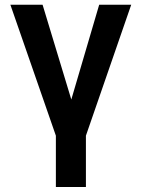

<svg xmlns="http://www.w3.org/2000/svg" viewBox="-20 -565 583 790"><path d="M22.7 -545.5H155.2L273.4 -155.5L388.1 -545.5H519.9L333.5 -6.7V204.5H209.9V-6.7Z"/></svg>

Font: InterMG SemiBold
Style: Regular
Weight: 600
Designer: Rasmus Andersson
Foundry: rsms
Version: Version 3.019;December 26, 2023;FontCreator 15.0.0.2955 64-b